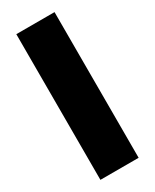

<svg xmlns="http://www.w3.org/2000/svg" viewBox="-185 -757 651 807"><g transform="rotate(-30 140.5 -353.5)"><path d="M233.4 0H47.9V-707H233.4Z"/></g></svg>

Font: Pretendard Std Black
Style: Regular
Weight: 900
Designer: Base glyphs from Inter by Rasmus Andersson; Hangeul glyphs from Noto Sans CJK(Source Han Sans) by Jang Soo-young and Kan
Foundry: Kil Hyung-jin
Version: Version 1.309